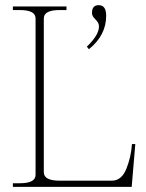

<svg xmlns="http://www.w3.org/2000/svg" viewBox="-20 -725 565 745"><path d="M317 -544Q364 -589 364 -622Q364 -631 360.5 -637Q357 -643 350 -650Q349 -651 343 -658Q337 -665 337 -676Q337 -690 343.5 -697.5Q350 -705 363 -705Q392 -705 392 -664Q392 -588 325 -534ZM30 -14H57Q87 -14 102.5 -22Q118 -30 118 -47V-653Q118 -670 102.5 -678Q87 -686 57 -686H30V-700H238V-686H211Q181 -686 165.5 -678Q150 -670 150 -653V-57Q150 -40 165.5 -32Q181 -24 211 -24H414Q452 -24 470.5 -70.5Q489 -117 492 -166H505L491 0H30Z"/></svg>

Font: Taviraj Thin
Style: Regular
Weight: 100
Designer: Katatrad Team
Foundry: CadsonDemak
Version: Version 1.030